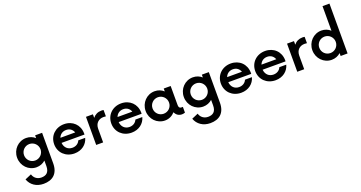

<svg xmlns="http://www.w3.org/2000/svg" viewBox="-48 -1558 4961 2642"><g transform="rotate(-20 2433.0 -237.0)"><path d="M370.6 -411.6V-370.6C336.4 -401.4 291.5 -419.9 240.2 -419.9C124.5 -419.9 32.2 -325.7 32.2 -206.1C32.2 -86.4 124.5 8.3 240.2 8.3C292 8.3 337.4 -10.7 371.6 -42V38.6C371.6 132.3 323.2 163.6 254.9 163.6C194.3 163.6 147.9 127.4 132.8 73.2L39.1 113.3C69.8 199.7 148.9 255.9 255.4 255.9C385.3 255.9 472.7 187.5 472.7 35.2V-411.6ZM254.4 -85.4C187 -85.4 133.8 -139.2 133.8 -206.1C133.8 -272.9 187 -326.7 254.4 -326.7C320.8 -326.7 375 -272.9 375 -206.1C375 -139.2 320.8 -85.4 254.4 -85.4Z M1013.2 -208.5C1011.7 -332 920.9 -420.4 795.4 -420.4C668.9 -420.4 574.7 -330.1 574.7 -206.1C574.7 -82 668 8.3 796.9 8.3C904.3 8.3 982.9 -54.7 1006.3 -143.6H904.8C888.2 -102.1 848.1 -75.2 795.9 -75.2C728 -75.2 682.6 -122.1 676.8 -189.5H1012.7ZM795.9 -335.4C848.6 -335.4 885.7 -306.6 902.8 -260.7H686C703.1 -305.7 742.2 -335.4 795.9 -335.4Z M1115.2 0H1216.8V-199.2C1216.8 -280.8 1270 -326.7 1339.8 -326.7C1352.1 -326.7 1364.3 -325.7 1375 -324.2V-416.5C1365.2 -418.9 1354.5 -419.9 1342.3 -419.9C1291 -419.9 1247.1 -398.4 1216.8 -359.4V-411.6H1115.2Z M1849.6 -208.5C1848.1 -332 1757.3 -420.4 1631.8 -420.4C1505.4 -420.4 1411.1 -330.1 1411.1 -206.1C1411.1 -82 1504.4 8.3 1633.3 8.3C1740.7 8.3 1819.3 -54.7 1842.8 -143.6H1741.2C1724.6 -102.1 1684.6 -75.2 1632.3 -75.2C1564.5 -75.2 1519 -122.1 1513.2 -189.5H1849.1ZM1632.3 -335.4C1685.1 -335.4 1722.2 -306.6 1739.3 -260.7H1522.5C1539.6 -305.7 1578.6 -335.4 1632.3 -335.4Z M2393.6 -84C2374.5 -84 2355.5 -93.8 2355.5 -129.9V-411.6H2253.9V-369.1C2219.7 -400.9 2174.3 -419.9 2122.1 -419.9C2006.3 -419.9 1914.1 -325.2 1914.1 -206.1C1914.1 -86.4 2006.3 8.3 2122.1 8.3C2181.6 8.3 2232.4 -18.1 2268.1 -59.1C2286.6 -17.1 2322.8 8.3 2369.1 8.3C2383.3 8.3 2398.9 5.9 2415 0V-84ZM2136.2 -85.4C2069.3 -85.4 2015.6 -138.2 2015.6 -206.1C2015.6 -272.9 2069.3 -326.7 2136.2 -326.7C2203.1 -326.7 2256.8 -272.9 2256.8 -206.1C2256.8 -138.2 2203.1 -85.4 2136.2 -85.4Z M2812 -411.6V-370.6C2777.8 -401.4 2732.9 -419.9 2681.6 -419.9C2565.9 -419.9 2473.6 -325.7 2473.6 -206.1C2473.6 -86.4 2565.9 8.3 2681.6 8.3C2733.4 8.3 2778.8 -10.7 2813 -42V38.6C2813 132.3 2764.6 163.6 2696.3 163.6C2635.7 163.6 2589.4 127.4 2574.2 73.2L2480.5 113.3C2511.2 199.7 2590.3 255.9 2696.8 255.9C2826.7 255.9 2914.1 187.5 2914.1 35.2V-411.6ZM2695.8 -85.4C2628.4 -85.4 2575.2 -139.2 2575.2 -206.1C2575.2 -272.9 2628.4 -326.7 2695.8 -326.7C2762.2 -326.7 2816.4 -272.9 2816.4 -206.1C2816.4 -139.2 2762.2 -85.4 2695.8 -85.4Z M3454.6 -208.5C3453.1 -332 3362.3 -420.4 3236.8 -420.4C3110.4 -420.4 3016.1 -330.1 3016.1 -206.1C3016.1 -82 3109.4 8.3 3238.3 8.3C3345.7 8.3 3424.3 -54.7 3447.8 -143.6H3346.2C3329.6 -102.1 3289.6 -75.2 3237.3 -75.2C3169.4 -75.2 3124 -122.1 3118.2 -189.5H3454.1ZM3237.3 -335.4C3290 -335.4 3327.1 -306.6 3344.2 -260.7H3127.4C3144.5 -305.7 3183.6 -335.4 3237.3 -335.4Z M3957.5 -208.5C3956.1 -332 3865.2 -420.4 3739.7 -420.4C3613.3 -420.4 3519 -330.1 3519 -206.1C3519 -82 3612.3 8.3 3741.2 8.3C3848.6 8.3 3927.2 -54.7 3950.7 -143.6H3849.1C3832.5 -102.1 3792.5 -75.2 3740.2 -75.2C3672.4 -75.2 3627 -122.1 3621.1 -189.5H3957ZM3740.2 -335.4C3793 -335.4 3830.1 -306.6 3847.2 -260.7H3630.4C3647.5 -305.7 3686.5 -335.4 3740.2 -335.4Z M4059.6 0H4161.1V-199.2C4161.1 -280.8 4214.4 -326.7 4284.2 -326.7C4296.4 -326.7 4308.6 -325.7 4319.3 -324.2V-416.5C4309.6 -418.9 4298.8 -419.9 4286.6 -419.9C4235.4 -419.9 4191.4 -398.4 4161.1 -359.4V-411.6H4059.6Z M4694.8 -730V-369.6C4660.6 -400.9 4615.2 -419.9 4563.5 -419.9C4447.8 -419.9 4355.5 -325.2 4355.5 -206.1C4355.5 -86.4 4447.8 8.3 4563.5 8.3C4615.2 8.3 4660.6 -10.7 4694.8 -42V0.5L4796.4 0V-730ZM4577.6 -85.4C4510.3 -85.4 4457 -138.2 4457 -206.1C4457 -272.9 4510.3 -326.7 4577.6 -326.7C4644 -326.7 4698.2 -272.9 4698.2 -206.1C4698.2 -138.2 4644 -85.4 4577.6 -85.4Z"/></g></svg>

Font: Now SemiBold
Style: Regular
Weight: 600
Designer: Alfredo Marco Pradil
Foundry: Alfredo Marco Pradil
Version: Version 1.200;hotconv 1.0.109;makeotfexe 2.5.65596